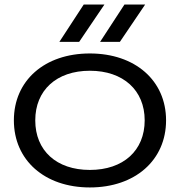

<svg xmlns="http://www.w3.org/2000/svg" viewBox="-20 -811 790 844"><path d="M375 13C574 13 710 -107 710 -282C710 -457 574 -576 375 -576C176 -576 41 -457 41 -282C41 -107 176 13 375 13ZM375 -64C228 -64 135 -149 135 -282C135 -414 228 -500 375 -500C522 -500 616 -414 616 -282C616 -149 522 -64 375 -64ZM241 -627H328L439 -791H348ZM420 -627H507L618 -791H527Z"/></svg>

Font: Bounded Light
Style: Regular
Weight: 300
Designer: Vlad Churkin
Version: Version 3.0